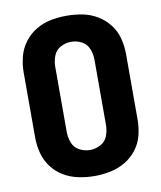

<svg xmlns="http://www.w3.org/2000/svg" viewBox="-84 -810 744 886"><g transform="rotate(-10 288.0 -367.5)"><path d="M288 8Q325 8 362 0.5Q399 -7 431.5 -26Q464 -45 487 -75Q510 -105 519 -141.5Q528 -178 528 -215V-520Q528 -557 519 -593.5Q510 -630 487 -660Q464 -690 431.5 -709.5Q399 -729 362 -736Q325 -743 288 -743Q251 -743 214 -736Q177 -729 144.5 -709.5Q112 -690 89.5 -660Q67 -630 57.5 -593.5Q48 -557 48 -520V-215Q48 -178 57.5 -141.5Q67 -105 89.5 -75Q112 -45 144.5 -26Q177 -7 214 0.5Q251 8 288 8ZM288 -114Q262 -114 238.5 -126.5Q215 -139 205.5 -164Q196 -189 196 -215V-520Q196 -546 205.5 -571Q215 -596 238.5 -608.5Q262 -621 288 -621Q314 -621 337.5 -608.5Q361 -596 370.5 -571Q380 -546 380 -520V-215Q380 -189 370.5 -164Q361 -139 337.5 -126.5Q314 -114 288 -114Z"/></g></svg>

Font: Iosevka Sparkle Heavy
Style: Regular
Weight: 900
Designer: Belleve Invis
Foundry: Belleve Invis
Version: Version 4.5.0; ttfautohint (v1.8.3)